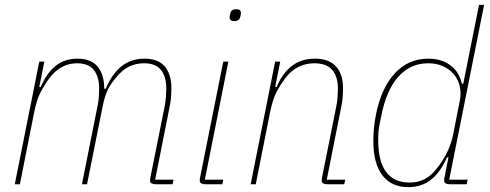

<svg xmlns="http://www.w3.org/2000/svg" viewBox="-20 -760 2021 792"><path d="M41 0 142 -506H163L142 -401H148Q172 -458 209 -488Q246 -518 300 -518Q355 -518 382.5 -485.5Q410 -453 410 -394H416Q442 -455 481 -486.5Q520 -518 577 -518Q632 -518 659.5 -486Q687 -454 687 -396Q687 -379 685.5 -359.5Q684 -340 680 -321L620 -19H696L692 0H622Q612 0 605.5 -3.5Q599 -7 599 -15Q599 -21 601 -31L659 -320Q663 -340 664.5 -361Q666 -382 666 -393Q666 -444 644 -471.5Q622 -499 574 -499Q541 -499 512 -485Q483 -471 457 -438Q449 -428 441.5 -418Q434 -408 427 -394.5Q420 -381 414 -363Q408 -345 403 -319L339 0H318L383 -326Q387 -346 388 -364Q389 -382 389 -393Q389 -444 367 -471.5Q345 -499 297 -499Q264 -499 234.5 -483Q205 -467 181 -434Q164 -411 148 -381Q132 -351 121 -297L62 0Z M947 -673Q935 -673 931 -677.5Q927 -682 927 -689Q927 -691 928 -696.5Q929 -702 930 -705Q934 -722 954 -722Q966 -722 970 -717.5Q974 -713 974 -706Q974 -704 973 -698.5Q972 -693 971 -690Q967 -673 947 -673ZM827 0Q817 0 810.5 -3.5Q804 -7 804 -15Q804 -21 806 -31L901 -506H922L825 -19H901L897 0Z M1014 0 1115 -506H1136L1115 -401H1121Q1145 -458 1184 -488Q1223 -518 1279 -518Q1337 -518 1366 -486Q1395 -454 1395 -396Q1395 -379 1393.5 -359.5Q1392 -340 1388 -321L1328 -19H1404L1400 0H1330Q1320 0 1313.5 -3.5Q1307 -7 1307 -15Q1307 -21 1309 -31L1367 -320Q1371 -340 1372.5 -361Q1374 -382 1374 -393Q1374 -444 1350.5 -471.5Q1327 -499 1276 -499Q1241 -499 1210 -483.5Q1179 -468 1154 -434Q1137 -411 1121 -381Q1105 -351 1094 -297L1035 0Z M1835 0Q1825 0 1818.5 -3.5Q1812 -7 1812 -15Q1812 -21 1814 -31L1830 -111H1824Q1796 -48 1757 -18Q1718 12 1664 12Q1595 12 1557.5 -36.5Q1520 -85 1520 -179Q1520 -233 1531 -288Q1553 -398 1609 -458Q1665 -518 1746 -518Q1801 -518 1837.5 -491Q1874 -464 1885 -415H1891L1956 -740H1977L1833 -19H1909L1905 0ZM1670 -7Q1727 -7 1766 -47Q1794 -76 1817.5 -118.5Q1841 -161 1850 -209L1877 -346Q1883 -378 1876 -406Q1869 -434 1851.5 -454.5Q1834 -475 1807 -487Q1780 -499 1746 -499Q1673 -499 1623.5 -444Q1574 -389 1553 -283L1546 -248Q1543 -234 1541.5 -218.5Q1540 -203 1540 -183Q1540 -7 1670 -7Z"/></svg>

Font: IBM Plex Sans Cond Thin
Style: Italic
Weight: 100
Width: 3
Italic angle: -11°
Designer: Mike Abbink, Paul van der Laan, Pieter van Rosmalen
Foundry: Bold Monday
Version: Version 1.3